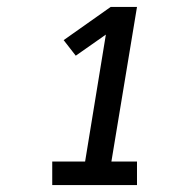

<svg xmlns="http://www.w3.org/2000/svg" viewBox="-20 -858 540 555"><path d="M131 -323V-391H226L286 -758L199 -697L164 -742L300 -838H376L302 -391H376V-323Z"/></svg>

Font: Iosevka Slab Oblique
Style: Regular
Weight: 400
Italic angle: -9°
Monospace: yes
Designer: Belleve Invis
Foundry: Belleve Invis
Version: Version 11.1.1; ttfautohint (v1.8.3)